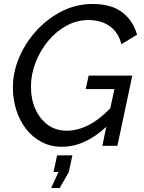

<svg xmlns="http://www.w3.org/2000/svg" viewBox="-20 -735 726 968"><path d="M292 5Q235 5 189 -19.5Q143 -44 111 -85.5Q79 -127 62 -180.5Q45 -234 45 -292Q45 -373 78 -448.5Q111 -524 167.5 -584.5Q224 -645 295.5 -680Q367 -715 445 -715Q543 -715 597.5 -672Q652 -629 671 -560L592 -512Q576 -574 532 -604Q488 -634 426 -634Q367 -634 314.5 -605Q262 -576 222 -527.5Q182 -479 159 -419Q136 -359 136 -297Q136 -236 158 -186Q180 -136 220.5 -106Q261 -76 316 -76Q370 -76 425 -103.5Q480 -131 536 -189L557 -286H412L427 -354H647L572 0H496L516 -96Q408 5 292 5ZM238 213 275 132H250L268 48H345L327 132L281 213Z"/></svg>

Font: Raleway Medium
Style: Italic
Weight: 500
Italic angle: -12°
Designer: Matt McInerney, Pablo Impallari, Rodrigo Fuenzalida
Foundry: Matt McInerney, Pablo Impallari, Rodrigo Fuenzalida
Version: Version 4.026